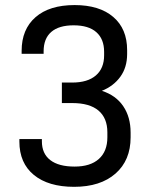

<svg xmlns="http://www.w3.org/2000/svg" viewBox="-20 -720 589 750"><path d="M55.7 -167V-176.8H143.6V-168Q143.6 -120.1 176.3 -94.7Q209 -69.3 271.5 -69.3Q333 -69.3 366.2 -99.1Q399.4 -128.9 399.4 -183.6V-203.1Q399.4 -258.8 364.7 -288.1Q330.1 -317.4 262.7 -317.4H221.7V-397.5H261.7Q322.3 -397.5 354.5 -425.3Q386.7 -453.1 386.7 -503.9V-517.6Q386.7 -567.4 356.4 -594.2Q326.2 -621.1 267.6 -621.1Q210 -621.1 180.2 -595.2Q150.4 -569.3 150.4 -519.5V-509.8H64.5V-521.5Q64.5 -605.5 118.7 -652.8Q172.9 -700.2 271.5 -700.2Q368.2 -700.2 422.4 -653.8Q476.6 -607.4 476.6 -524.4V-508.8Q476.6 -457 450.2 -420.4Q423.8 -383.8 377.9 -365.2Q432.6 -347.7 461.4 -305.2Q490.2 -262.7 490.2 -202.1V-183.6Q490.2 -93.8 431.2 -42Q372.1 9.8 269.5 9.8Q168.9 9.8 112.3 -36.6Q55.7 -83 55.7 -167Z"/></svg>

Font: Dinish Expanded
Style: Regular
Weight: 400
Width: 7
Designer: Charles Nix
Foundry: Playbeing
Version: Version 2.005; ttfautohint (v1.8.3)